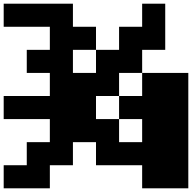

<svg xmlns="http://www.w3.org/2000/svg" viewBox="-20 -895 1040 1040"><path d="M0 -875H375V-750H500V-625H375V-500H500V-625H625V-750H750V-875H875V-625H750V-500H625V-375H500V-250H625V-125H750V-250H625V-375H750V-500H1000V125H750V0H500V-125H375V0H250V125H0V0H125V-125H250V-250H0V-375H250V-500H125V-625H250V-750H0Z"/></svg>

Font: Dogica
Style: Bold
Weight: 700
Monospace: yes
Designer: Roberto Mocci
Version: Version 001.000